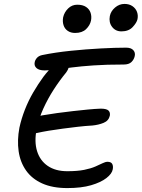

<svg xmlns="http://www.w3.org/2000/svg" viewBox="-20 -952 723 979"><path d="M323 7Q248 7 195.5 -16.5Q143 -40 113 -82.5Q83 -125 75 -181Q67 -237 79 -301Q89 -347 107 -393Q125 -439 149.5 -481Q174 -523 201 -560Q225 -592 250.5 -615Q276 -638 303 -638Q316 -638 323.5 -631.5Q331 -625 330.5 -612.5Q330 -600 317 -582Q284 -542 254 -495.5Q224 -449 201 -398.5Q178 -348 167 -294Q154 -230 169 -181.5Q184 -133 223.5 -106Q263 -79 323 -79Q375 -79 409.5 -86Q444 -93 466.5 -103Q489 -113 503.5 -120Q518 -127 528 -127Q546 -127 552 -116.5Q558 -106 555 -89Q551 -66 522.5 -44Q494 -22 444.5 -7.5Q395 7 323 7ZM169 -274Q146 -269 134.5 -274Q123 -279 120.5 -290.5Q118 -302 120 -314Q124 -332 144 -345Q164 -358 197 -364Q231 -370 271.5 -375.5Q312 -381 352 -385.5Q392 -390 428 -393.5Q464 -397 493 -398Q523 -398 533 -388.5Q543 -379 540 -362Q534 -336 508 -325.5Q482 -315 451 -312Q415 -310 376.5 -305.5Q338 -301 300 -296Q262 -291 228.5 -285.5Q195 -280 169 -274ZM208 -593Q179 -593 166 -605Q153 -617 157 -635Q159 -646 168 -656.5Q177 -667 194 -671Q262 -685 340.5 -693Q419 -701 493.5 -705Q568 -709 623 -709Q648 -709 659.5 -696.5Q671 -684 667 -666Q663 -648 650 -635.5Q637 -623 611 -623Q522 -623 457 -618.5Q392 -614 346 -608Q300 -602 266.5 -597.5Q233 -593 208 -593ZM599 -792Q569 -792 551.5 -815Q534 -838 540 -870Q545 -895 566.5 -913.5Q588 -932 615 -932Q639 -932 655.5 -920.5Q672 -909 678.5 -891.5Q685 -874 681 -854Q677 -836 656.5 -814Q636 -792 599 -792ZM363 -784Q341 -784 325.5 -794.5Q310 -805 304 -823.5Q298 -842 302 -864Q308 -890 327.5 -909Q347 -928 374 -928Q402 -928 419 -916.5Q436 -905 442 -886.5Q448 -868 444 -847Q439 -823 419 -803.5Q399 -784 363 -784Z"/></svg>

Font: Shantell Sans
Style: Italic
Weight: 400
Italic angle: -11°
Designer: Stephen Nixon, Anya Danilova, Shantell Martin
Foundry: Arrow Type
Version: Version 1.011;[c5ecc13dd]